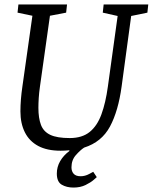

<svg xmlns="http://www.w3.org/2000/svg" viewBox="-20 -668 688 865"><path d="M311 177Q280 177 258 164Q236 151 236 114Q236 84 251 58Q266 32 293 12L292 9Q282 10 272.5 10.5Q263 11 253 11Q192 11 152 -10.5Q112 -32 92 -72Q72 -112 72 -166Q72 -218 81 -279L126 -597L59 -611L63 -648H282L278 -611L205 -597L160 -278Q156 -250 154.5 -226Q153 -202 153 -182Q153 -136 164.5 -105.5Q176 -75 206.5 -60.5Q237 -46 294 -46Q350 -46 384 -73.5Q418 -101 437 -153Q456 -205 466 -278L510 -596L443 -611L447 -648H648L644 -611L571 -596L528 -279Q513 -168 475.5 -98Q438 -28 359 -3Q342 8 322 30.5Q302 53 302 86Q302 104 312 115Q322 126 343 126Q363 126 381.5 116Q400 106 400 106L416 130Q416 130 402.5 142Q389 154 365.5 165.5Q342 177 311 177Z"/></svg>

Font: Faustina VF Beta
Style: Italic
Weight: 400
Italic angle: -8°
Designer: Alfonso Garcia
Foundry: Omnibus-Type
Version: Version 1.006